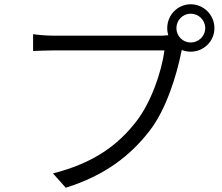

<svg xmlns="http://www.w3.org/2000/svg" viewBox="-20 -847 1040 899"><path d="M806 -715C806 -753 836 -783 873 -783C910 -783 941 -753 941 -715C941 -678 910 -648 873 -648C836 -648 806 -678 806 -715ZM763 -715C763 -703 765 -692 768 -682L740 -680C696 -680 285 -680 232 -680C199 -680 162 -683 135 -687V-608C160 -609 192 -611 231 -611C285 -611 693 -611 750 -611C737 -513 689 -369 617 -277C533 -169 421 -84 228 -35L288 32C472 -26 589 -117 680 -234C759 -335 808 -498 829 -604L831 -613C844 -608 858 -605 873 -605C934 -605 984 -654 984 -715C984 -777 934 -827 873 -827C812 -827 763 -777 763 -715Z"/></svg>

Font: Noto Sans KR DemiLight
Style: Regular
Weight: 350
Designer: Ryoko NISHIZUKA 西塚涼子 (kana, bopomofo & ideographs); Paul D. Hunt (Latin, Greek & Cyrillic); Sandoll Communications 산돌커뮤니
Foundry: Adobe
Version: Version 2.004;hotconv 1.0.118;makeotfexe 2.5.65603